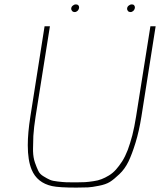

<svg xmlns="http://www.w3.org/2000/svg" viewBox="-20 -852 731 877"><path d="M575.7 -796.9Q568.4 -796.9 564.5 -801.8Q560.5 -806.6 560.5 -811.5Q560.5 -821.3 568.8 -827.1Q574.7 -832 582 -832Q589.4 -832 592.8 -827.6Q596.2 -823.2 596.2 -818.8Q596.2 -809.6 588.9 -802.2Q583 -796.9 575.7 -796.9ZM320.8 -796.9Q313.5 -796.9 309.6 -801.8Q305.2 -806.6 305.2 -811.5Q305.2 -821.3 313.5 -827.1Q319.3 -832 326.7 -832Q334 -832 338.4 -827.1Q341.3 -823.2 341.3 -818.8Q341.3 -809.6 334 -802.2Q328.1 -796.9 320.8 -796.9ZM328.6 4.9Q249.5 4.9 217.8 -2Q149.4 -17.1 124.5 -77.1Q106.9 -119.6 106.9 -188.5Q106.9 -245.1 118.7 -319.8L183.6 -731.9H208L142.6 -319.8Q134.8 -270.5 132.3 -231Q130.9 -198.7 130.9 -173.8V-161.6Q131.8 -131.8 139.6 -109.4Q147.5 -86.9 154.8 -71.8Q162.1 -56.2 179.2 -46.4Q195.8 -36.1 208 -30.8Q219.7 -25.4 243.7 -22.9Q268.1 -20 283.2 -19.5Q298.3 -19 326.7 -19Q351.1 -19 368.2 -20Q384.8 -21 406.7 -24.4Q428.2 -27.3 443.8 -33.7Q459.5 -39.6 478 -50.8Q496.1 -62 509.8 -77.6Q523.4 -92.8 538.1 -115.2Q552.2 -137.7 563.5 -167Q574.2 -195.8 584.5 -234.4Q594.2 -272.9 601.6 -319.8L667 -731.9H690.9L626 -319.8Q615.2 -252.4 599.1 -200.2Q583 -147.9 566.9 -114.3Q550.3 -80.1 525.4 -56.6Q500.5 -32.7 481.9 -21Q462.9 -9.3 431.6 -3.4Q400.4 2.9 381.8 3.9Q363.3 4.9 328.6 4.9Z"/></svg>

Font: Squarion Thin
Style: Italic
Weight: 100
Designer: Natanael Gama
Version: Version 1.00;September 12, 2019;FontCreator 11.5.0.2425 64-b